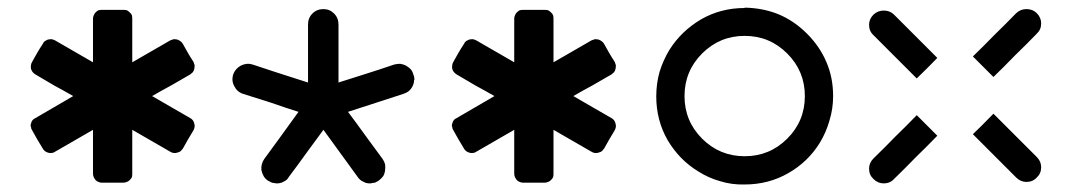

<svg xmlns="http://www.w3.org/2000/svg" viewBox="-20 -576 2843 511"><path d="M384.8 -320.3Q410.2 -305.7 435.5 -291Q460.9 -276.4 486.3 -261.7Q490.2 -259.8 493.2 -255.9Q496.1 -252 497.1 -247.1Q498 -244.1 498 -241.2Q498 -239.3 498 -238.3Q497.1 -233.4 495.1 -229.5Q487.3 -216.8 480.5 -205.1Q473.6 -193.4 466.8 -180.7Q463.9 -176.8 460.9 -173.8Q457 -170.9 452.1 -169.9Q447.3 -168 442.4 -168.9Q438.5 -168.9 433.6 -171.9Q400.4 -191.4 332 -230.5Q332 -201.2 332 -171.9Q332 -142.6 332 -113.3Q332 -108.4 331.1 -104.5Q329.1 -100.6 325.2 -96.7Q321.3 -92.8 317.4 -91.8Q313.5 -89.8 307.6 -89.8Q293.9 -89.8 280.3 -89.8Q265.6 -89.8 252 -89.8Q251 -89.8 251 -89.8Q246.1 -89.8 242.2 -91.8Q238.3 -92.8 234.4 -96.7Q231.4 -100.6 229.5 -104.5Q227.5 -108.4 227.5 -114.3Q227.5 -152.3 227.5 -230.5Q202.1 -215.8 176.8 -201.2Q151.4 -186.5 126 -171.9Q122.1 -168.9 117.2 -168.9Q112.3 -168 107.4 -169.9Q103.5 -170.9 99.6 -173.8Q95.7 -176.8 93.8 -180.7Q85.9 -193.4 79.1 -205.1Q72.3 -216.8 65.4 -229.5Q62.5 -233.4 62.5 -238.3Q61.5 -239.3 61.5 -241.2Q61.5 -244.1 62.5 -247.1Q63.5 -252 66.4 -255.9Q69.3 -259.8 74.2 -261.7Q107.4 -281.2 174.8 -320.3Q149.4 -335 124 -348.6Q99.6 -363.3 74.2 -377.9Q69.3 -380.9 66.4 -384.8Q64.5 -387.7 62.5 -392.6Q61.5 -397.5 62.5 -402.3Q62.5 -406.2 65.4 -411.1Q72.3 -422.9 79.1 -435.5Q85.9 -447.3 93.8 -459Q95.7 -463.9 99.6 -466.8Q103.5 -468.8 107.4 -470.7Q112.3 -471.7 117.2 -471.7Q122.1 -470.7 126 -468.8Q160.2 -449.2 227.5 -410.2Q227.5 -439.5 227.5 -467.8Q227.5 -497.1 227.5 -526.4Q227.5 -531.2 229.5 -535.2Q231.4 -540 234.4 -543Q238.3 -546.9 242.2 -548.8Q247.1 -549.8 252 -549.8Q265.6 -549.8 280.3 -549.8Q293.9 -549.8 307.6 -549.8Q313.5 -549.8 317.4 -548.8Q321.3 -546.9 325.2 -543Q329.1 -540 331.1 -535.2Q332 -531.2 332 -526.4Q332 -487.3 332 -410.2Q357.4 -424.8 382.8 -439.5Q408.2 -454.1 433.6 -468.8Q438.5 -470.7 442.4 -471.7Q447.3 -471.7 452.1 -470.7Q457 -468.8 460.9 -465.8Q463.9 -463.9 466.8 -459Q473.6 -447.3 480.5 -434.6Q487.3 -422.9 495.1 -411.1Q497.1 -406.2 498 -402.3Q498 -397.5 497.1 -392.6Q496.1 -387.7 493.2 -383.8Q490.2 -380.9 486.3 -377.9Q460.9 -363.3 435.5 -348.6Q410.2 -335 384.8 -320.3Z M1080.1 -377.9Q1083 -371.1 1083 -365.2Q1083 -363.3 1082 -362.3Q1082 -354.5 1078.1 -346.7Q1074.2 -338.9 1068.4 -334Q1062.5 -329.1 1053.7 -326.2Q1004.9 -310.5 906.2 -278.3Q929.7 -247.1 952.1 -215.8Q974.6 -184.6 998 -153.3Q1002.9 -146.5 1004.9 -138.7Q1005.9 -130.9 1004.9 -123Q1003.9 -114.3 1000 -107.4Q995.1 -100.6 988.3 -95.7Q986.3 -93.8 983.4 -92.8Q980.5 -90.8 977.5 -89.8Q973.6 -88.9 970.7 -88.9Q967.8 -87.9 964.8 -87.9Q960 -87.9 955.1 -88.9Q951.2 -89.8 946.3 -92.8Q941.4 -94.7 938.5 -97.7Q934.6 -100.6 931.6 -105.5Q901.4 -146.5 840.8 -230.5Q817.4 -199.2 794.9 -168Q772.5 -136.7 749 -105.5Q746.1 -100.6 743.2 -97.7Q739.3 -94.7 735.4 -92.8Q730.5 -89.8 725.6 -88.9Q721.7 -87.9 716.8 -87.9Q712.9 -87.9 710 -88.9Q707 -88.9 704.1 -89.8Q700.2 -90.8 698.2 -92.8Q695.3 -93.8 692.4 -95.7Q685.5 -100.6 681.6 -107.4Q677.7 -114.3 675.8 -123Q674.8 -130.9 676.8 -138.7Q678.7 -146.5 683.6 -153.3Q713.9 -194.3 774.4 -278.3Q737.3 -290 701.2 -302.7Q664.1 -314.5 627 -326.2Q611.3 -331.1 603.5 -346.7Q598.6 -355.5 598.6 -365.2Q598.6 -371.1 600.6 -377.9Q606.4 -393.6 621.1 -401.4Q636.7 -409.2 652.3 -404.3Q701.2 -387.7 799.8 -356.4Q799.8 -394.5 799.8 -433.6Q799.8 -472.7 799.8 -510.7Q799.8 -528.3 811.5 -540Q823.2 -551.8 840.8 -551.8Q857.4 -551.8 869.1 -540Q880.9 -528.3 880.9 -510.7Q880.9 -459 880.9 -356.4Q918 -368.2 955.1 -379.9Q992.2 -391.6 1029.3 -404.3Q1037.1 -406.2 1044.9 -406.2Q1052.7 -405.3 1060.5 -401.4Q1067.4 -397.5 1073.2 -391.6Q1078.1 -385.7 1080.1 -377.9Z M1505.9 -320.3Q1531.2 -305.7 1556.6 -291Q1582 -276.4 1607.4 -261.7Q1611.3 -259.8 1614.3 -255.9Q1617.2 -252 1618.2 -247.1Q1619.1 -244.1 1619.1 -241.2Q1619.1 -239.3 1619.1 -238.3Q1618.2 -233.4 1616.2 -229.5Q1608.4 -216.8 1601.6 -205.1Q1594.7 -193.4 1587.9 -180.7Q1585 -176.8 1582 -173.8Q1578.1 -170.9 1573.2 -169.9Q1568.4 -168 1563.5 -168.9Q1559.6 -168.9 1554.7 -171.9Q1521.5 -191.4 1453.1 -230.5Q1453.1 -201.2 1453.1 -171.9Q1453.1 -142.6 1453.1 -113.3Q1453.1 -108.4 1452.1 -104.5Q1450.2 -100.6 1446.3 -96.7Q1442.4 -92.8 1438.5 -91.8Q1434.6 -89.8 1428.7 -89.8Q1415 -89.8 1401.4 -89.8Q1386.7 -89.8 1373 -89.8Q1372.1 -89.8 1372.1 -89.8Q1367.2 -89.8 1363.3 -91.8Q1359.4 -92.8 1355.5 -96.7Q1352.5 -100.6 1350.6 -104.5Q1348.6 -108.4 1348.6 -114.3Q1348.6 -152.3 1348.6 -230.5Q1323.2 -215.8 1297.9 -201.2Q1272.5 -186.5 1247.1 -171.9Q1243.2 -168.9 1238.3 -168.9Q1233.4 -168 1228.5 -169.9Q1224.6 -170.9 1220.7 -173.8Q1216.8 -176.8 1214.8 -180.7Q1207 -193.4 1200.2 -205.1Q1193.4 -216.8 1186.5 -229.5Q1183.6 -233.4 1183.6 -238.3Q1182.6 -239.3 1182.6 -241.2Q1182.6 -244.1 1183.6 -247.1Q1184.6 -252 1187.5 -255.9Q1190.4 -259.8 1195.3 -261.7Q1228.5 -281.2 1295.9 -320.3Q1270.5 -335 1245.1 -348.6Q1220.7 -363.3 1195.3 -377.9Q1190.4 -380.9 1187.5 -384.8Q1185.5 -387.7 1183.6 -392.6Q1182.6 -397.5 1183.6 -402.3Q1183.6 -406.2 1186.5 -411.1Q1193.4 -422.9 1200.2 -435.5Q1207 -447.3 1214.8 -459Q1216.8 -463.9 1220.7 -466.8Q1224.6 -468.8 1228.5 -470.7Q1233.4 -471.7 1238.3 -471.7Q1243.2 -470.7 1247.1 -468.8Q1281.2 -449.2 1348.6 -410.2Q1348.6 -439.5 1348.6 -467.8Q1348.6 -497.1 1348.6 -526.4Q1348.6 -531.2 1350.6 -535.2Q1352.5 -540 1355.5 -543Q1359.4 -546.9 1363.3 -548.8Q1368.2 -549.8 1373 -549.8Q1386.7 -549.8 1401.4 -549.8Q1415 -549.8 1428.7 -549.8Q1434.6 -549.8 1438.5 -548.8Q1442.4 -546.9 1446.3 -543Q1450.2 -540 1452.1 -535.2Q1453.1 -531.2 1453.1 -526.4Q1453.1 -487.3 1453.1 -410.2Q1478.5 -424.8 1503.9 -439.5Q1529.3 -454.1 1554.7 -468.8Q1559.6 -470.7 1563.5 -471.7Q1568.4 -471.7 1573.2 -470.7Q1578.1 -468.8 1582 -465.8Q1585 -463.9 1587.9 -459Q1594.7 -447.3 1601.6 -434.6Q1608.4 -422.9 1616.2 -411.1Q1618.2 -406.2 1619.1 -402.3Q1619.1 -397.5 1618.2 -392.6Q1617.2 -387.7 1614.3 -383.8Q1611.3 -380.9 1607.4 -377.9Q1582 -363.3 1556.6 -348.6Q1531.2 -335 1505.9 -320.3Z M1961.9 -480.5Q1928.7 -480.5 1900.4 -468.8Q1872.1 -457 1848.6 -433.6Q1825.2 -410.2 1813.5 -381.8Q1801.8 -353.5 1801.8 -320.3Q1801.8 -253.9 1848.6 -207Q1895.5 -160.2 1961.9 -160.2Q2028.3 -160.2 2075.2 -207Q2122.1 -253.9 2122.1 -320.3Q2122.1 -386.7 2075.2 -433.6Q2028.3 -480.5 1961.9 -480.5ZM1961.9 -554.7Q1961.9 -554.7 1961.9 -554.7Q1961.9 -554.7 1961.9 -555.7Q2010.7 -554.7 2051.8 -538.1Q2093.8 -520.5 2127.9 -486.3Q2162.1 -452.1 2179.7 -410.2Q2197.3 -369.1 2197.3 -320.3Q2197.3 -286.1 2187.5 -254.9Q2178.7 -223.6 2162.1 -196.3Q2130.9 -145.5 2078.1 -115.2Q2025.4 -85 1961.9 -85Q1927.7 -84 1896.5 -93.8Q1865.2 -102.5 1837.9 -120.1Q1788.1 -150.4 1756.8 -203.1Q1726.6 -255.9 1726.6 -319.3Q1726.6 -353.5 1735.4 -384.8Q1745.1 -416 1761.7 -443.4Q1793 -493.2 1845.7 -524.4Q1898.4 -554.7 1961.9 -554.7Z M2304.7 -482.4Q2293 -493.2 2293 -509.8Q2293 -525.4 2304.7 -537.1Q2316.4 -547.9 2332 -547.9Q2348.6 -547.9 2359.4 -537.1Q2388.7 -507.8 2417 -479.5Q2446.3 -450.2 2474.6 -421.9Q2457 -403.3 2419.9 -367.2Q2391.6 -395.5 2362.3 -424.8Q2334 -453.1 2304.7 -482.4ZM2684.6 -541Q2696.3 -551.8 2711.9 -551.8Q2728.5 -551.8 2739.3 -541Q2751 -529.3 2751 -513.7Q2751 -497.1 2739.3 -486.3Q2710.9 -457 2681.6 -428.7Q2653.3 -399.4 2624 -371.1Q2606.4 -388.7 2569.3 -425.8Q2598.6 -454.1 2627 -483.4Q2656.2 -511.7 2684.6 -541ZM2739.3 -158.2Q2751 -146.5 2751 -130.9Q2751 -114.3 2739.3 -103.5Q2728.5 -91.8 2711.9 -91.8Q2696.3 -91.8 2684.6 -103.5Q2656.2 -131.8 2627 -161.1Q2598.6 -189.5 2569.3 -218.8Q2587.9 -236.3 2624 -273.4Q2653.3 -244.1 2681.6 -215.8Q2710.9 -186.5 2739.3 -158.2ZM2359.4 -99.6Q2348.6 -87.9 2332 -87.9Q2316.4 -87.9 2304.7 -99.6Q2293 -110.4 2293 -127Q2293 -142.6 2304.7 -154.3Q2334 -182.6 2362.3 -211.9Q2391.6 -240.2 2419.9 -269.5Q2438.5 -251 2474.6 -214.8Q2446.3 -185.5 2417 -157.2Q2388.7 -127.9 2359.4 -99.6Z"/></svg>

Font: Passbolt
Style: Regular
Weight: 400
Version: Version 1.0